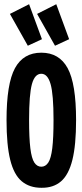

<svg xmlns="http://www.w3.org/2000/svg" viewBox="-20 -880 390 911"><path d="M176 11Q120 11 83 -20Q46 -51 28.5 -121.5Q11 -192 11 -310Q11 -483 51 -556.5Q91 -630 176 -630Q261 -630 301 -556.5Q341 -483 341 -310Q341 -192 323.5 -121.5Q306 -51 269.5 -19.5Q233 12 176 11ZM176 -89Q196 -89 209 -108.5Q222 -128 228 -176.5Q234 -225 234 -311Q234 -432 220 -481Q206 -530 176 -530Q145 -530 131.5 -481Q118 -432 118 -311Q118 -225 124 -176.5Q130 -128 143 -108.5Q156 -89 176 -89ZM112 -663 27 -814 118 -860 179 -694ZM241 -663 156 -814 247 -860 308 -694Z"/></svg>

Font: Inconsolata ExtraCondensed Black
Style: Regular
Weight: 900
Width: 2
Monospace: yes
Designer: Raph Levien, Cyreal, Brenton Simpson
Foundry: Raph Levien, Cyreal, Google
Version: Version 3.001; ttfautohint (v1.8.2.53-6de2)